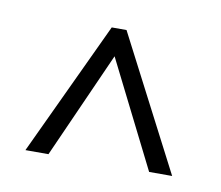

<svg xmlns="http://www.w3.org/2000/svg" viewBox="-40 -397 359 312"><g transform="rotate(10 139.5 -240.5)"><path d="M18.6 -130.4 122.1 -351.1H146.5L260.7 -130.4H222.7L134.8 -305.7L56.6 -130.4Z"/></g></svg>

Font: NotoSansOldHungarianUI
Style: Regular
Weight: 400
Designer: Monotype Design Team
Foundry: Monotype Imaging Inc.
Version: Version 1001.000; ttfautohint (v1.8.4.7-5d5b)